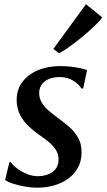

<svg xmlns="http://www.w3.org/2000/svg" viewBox="-20 -862 495 892"><path d="M366.5 -451H358Q349 -468.5 321.8 -486.2Q294.5 -504 257.5 -504Q231 -504 209.8 -496Q188.5 -488 175.8 -472Q163 -456 162 -432.5Q161.5 -407.5 173 -387.2Q184.5 -367 204.5 -349.5Q224.5 -332 248.5 -314.5Q276 -294.5 301.2 -272.8Q326.5 -251 342.8 -222.5Q359 -194 359 -154.5Q359 -114.5 342.5 -83.8Q326 -53 297 -32Q268 -11 230.8 -0.5Q193.5 10 152 10Q125.5 10 94.8 4.5Q64 -1 38.8 -9.2Q13.5 -17.5 4 -26L23.5 -108.5H30Q40.5 -93.5 60.8 -78.5Q81 -63.5 106 -53.5Q131 -43.5 155 -43.5Q179.5 -43.5 201.5 -51.2Q223.5 -59 237.8 -76.2Q252 -93.5 252 -121Q252 -146.5 238.8 -166.8Q225.5 -187 204.2 -204.2Q183 -221.5 158.5 -238Q137 -253 113.5 -275Q90 -297 73.8 -327.2Q57.5 -357.5 57.5 -397.5Q57.5 -446 84 -481.2Q110.5 -516.5 156.5 -535.8Q202.5 -555 260 -555Q286 -555 311.2 -552Q336.5 -549 356 -544.5Q375.5 -540 384.5 -536.5ZM228 -635 379.5 -842.5 455 -781Q447.5 -769.5 430.5 -752.5Q413.5 -735.5 391 -715.5Q368.5 -695.5 343.8 -676Q319 -656.5 295.8 -640.2Q272.5 -624 254 -614.5Z"/></svg>

Font: Merriweather 48pt Medium
Style: Italic
Weight: 500
Italic angle: -7.8°
Version: Version 2.101